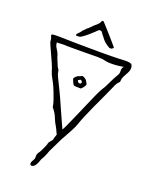

<svg xmlns="http://www.w3.org/2000/svg" viewBox="-149 -681 751 960"><g transform="rotate(20 226.0 -200.5)"><path d="M141 201Q132 201 132 191Q132 184 136 178Q140 172 143 165Q145 163 145 154.5Q145 146 145 145Q145 140 147 136Q149 132 152 127Q155 124 161 112.5Q167 101 172 89Q177 77 178 74Q179 63 189.5 52Q200 41 199 33L206 12Q202 4 198.5 -4Q195 -12 192 -18Q176 -44 168 -65.5Q160 -87 140 -111Q139 -124 132.5 -143.5Q126 -163 118.5 -182Q111 -201 106 -212Q98 -229 88.5 -245.5Q79 -262 74 -279Q70 -294 60.5 -315.5Q51 -337 41 -358.5Q31 -380 24 -396Q17 -412 17 -416Q17 -428 13.5 -435.5Q10 -443 10 -446Q10 -451 18 -452Q26 -453 51 -453Q87 -452 143.5 -451Q200 -450 263 -450Q298 -450 333.5 -450.5Q369 -451 403 -453Q417 -453 426.5 -451Q436 -449 438 -444Q442 -437 442 -428Q442 -415 435 -402Q428 -389 421 -375.5Q414 -362 414 -348Q414 -343 410 -341Q400 -331 394.5 -319Q389 -307 384 -295Q376 -276 362 -246.5Q348 -217 333 -184Q318 -151 305.5 -121.5Q293 -92 287 -73Q282 -58 269.5 -34.5Q257 -11 246.5 7.5Q236 26 236 26Q236 26 236 26Q236 26 236 26Q230 38 220 59.5Q210 81 205 90Q199 101 194 116.5Q189 132 175 155Q166 183 157.5 192Q149 201 141 201ZM224 -22Q228 -28 239 -52Q250 -76 264.5 -109Q279 -142 293.5 -176Q308 -210 320 -236.5Q332 -263 338 -273Q354 -298 366 -324.5Q378 -351 393 -376Q398 -384 397 -397.5Q396 -411 405 -421Q395 -419 376.5 -417Q358 -415 341 -415Q333 -415 326 -415.5Q319 -416 314 -417Q290 -423 266 -423Q251 -423 226.5 -422.5Q202 -422 175.5 -422Q149 -422 128 -422Q107 -422 99 -422Q97 -423 87 -423Q77 -423 64.5 -422Q52 -421 49 -422Q49 -406 59.5 -391Q70 -376 74 -362Q77 -350 82 -339.5Q87 -329 91 -318Q94 -308 99.5 -301.5Q105 -295 106 -284Q106 -277 113.5 -261Q121 -245 129.5 -228.5Q138 -212 141 -205Q145 -198 156 -173.5Q167 -149 180.5 -118.5Q194 -88 206 -61.5Q218 -35 224 -22ZM238 -246Q205 -246 202 -249Q197 -255 194 -262.5Q191 -270 188 -277Q186 -282 195 -291Q204 -300 211 -301Q217 -302 221 -305.5Q225 -309 234 -306Q245 -301 250.5 -293Q256 -285 260 -276Q262 -272 252.5 -259Q243 -246 238 -246ZM228 -268Q230 -268 233 -272Q236 -276 235 -277Q233 -280 231.5 -282.5Q230 -285 227 -286Q224 -288 223 -286.5Q222 -285 220 -285Q218 -284 215 -282Q212 -280 213 -278Q215 -274 218 -270Q219 -268 228 -268ZM304 -486Q290 -494 280.5 -502Q271 -510 268 -514Q266 -516 259.5 -525Q253 -534 251 -535Q249 -538 245.5 -543.5Q242 -549 240 -550Q234 -553 232 -553Q230 -553 225 -551Q221 -547 210 -536.5Q199 -526 185.5 -514.5Q172 -503 160.5 -495Q149 -487 144 -487Q136 -486 130 -486.5Q124 -487 128 -496Q134 -502 140 -508.5Q146 -515 150 -522Q155 -525 161 -532.5Q167 -540 173 -543Q181 -550 184.5 -554.5Q188 -559 195 -565Q203 -572 211 -579Q219 -586 223 -597Q225 -601 229 -601.5Q233 -602 235 -598Q246 -586 261.5 -569Q277 -552 292 -534.5Q307 -517 317 -505.5Q327 -494 326 -493Q324 -492 321 -489Q318 -486 316 -486Q311 -484 304 -486Z"/></g></svg>

Font: Sankofa Display
Style: Regular
Weight: 400
Designer: Batsirai Madzonga
Foundry: Batsirai Madzonga
Version: Version 1.000; ttfautohint (v1.8.4.7-5d5b)